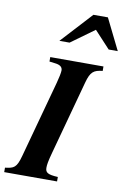

<svg xmlns="http://www.w3.org/2000/svg" viewBox="-133 -1000 703 1059"><g transform="rotate(10 218.5 -470.0)"><path d="M406 -669H108V-644L140 -640C167 -637 182 -627 182 -607C182 -595 176 -565 168 -536L51 -107C32 -36 17 -31 -32 -25V0H264V-25C207 -28 193 -37 193 -65C193 -81 196 -101 210 -152L322 -564C339 -627 357 -639 406 -644ZM469 -766 383 -940H302L142 -766H199L330 -861L418 -766Z"/></g></svg>

Font: STIXGeneral
Style: Bold Italic
Weight: 700
Italic angle: -16.33°
Designer: MicroPress Inc., with final additions and corrections provided by Coen Hoffman, Elsevier (retired)
Version: Version 1.1.0